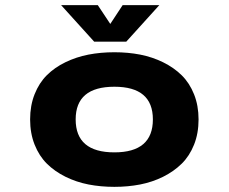

<svg xmlns="http://www.w3.org/2000/svg" viewBox="-20 -715 890 746"><path d="M599 -695 470.5 -553H346L217.5 -695H360L408.5 -622L456.5 -695ZM424.5 11Q371.5 11 324 1.8Q276.5 -7.5 234.5 -28.2Q192.5 -49 162.2 -79Q132 -109 114.5 -153Q97 -197 97 -251Q97 -305 114.5 -349Q132 -393 162.2 -423Q192.5 -453 234.2 -473.2Q276 -493.5 323.5 -502.8Q371 -512 424.5 -512Q477.5 -512 524.8 -502.8Q572 -493.5 613.8 -473Q655.5 -452.5 686 -422.5Q716.5 -392.5 734 -348.5Q751.5 -304.5 751.5 -251Q751.5 -197 734 -153Q716.5 -109 686 -79Q655.5 -49 613.8 -28.2Q572 -7.5 524.5 1.8Q477 11 424.5 11ZM424.5 -123Q574 -123 574 -251Q574 -378 424.5 -378Q274 -378 274 -251Q274 -123 424.5 -123Z"/></svg>

Font: League Mono Wide
Style: Bold
Weight: 700
Width: 8
Designer: Tyler Finck
Foundry: The League of Moveable Type / Tyler Finck
Version: Version 2.210